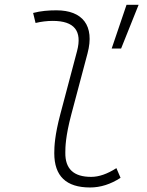

<svg xmlns="http://www.w3.org/2000/svg" viewBox="-20 -786 626 815"><path d="M362.3 9.8C406.7 9.8 449.7 -3.9 491.7 -31.2L474.1 -72.3C435.1 -47.4 399.9 -35.2 366.7 -35.2C292.5 -35.2 256.3 -69.3 257.3 -138.2C257.3 -159.7 257.8 -206.5 282.7 -300.3L351.6 -559.6C382.8 -677.7 330.1 -742.2 219.7 -742.2C186.5 -742.2 153.3 -739.7 120.6 -731L130.9 -688.5C155.3 -694.3 179.7 -697.3 204.1 -697.3C295.4 -697.3 329.6 -654.8 307.1 -569.3L235.8 -300.3C212.4 -211.4 210.4 -164.1 210.4 -135.7C210.4 -38.6 260.7 9.8 362.3 9.8ZM454.1 -580.1H494.1L568.4 -765.6H517.1Z"/></svg>

Font: Cascadia Code PL ExtraLight
Style: Italic
Weight: 200
Italic angle: -10°
Monospace: yes
Designer: Aaron Bell
Foundry: Saja Typeworks
Version: Version 2404.023